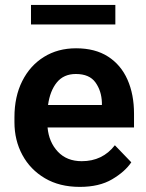

<svg xmlns="http://www.w3.org/2000/svg" viewBox="-20 -729 578 759"><path d="M295.4 9.8Q215.3 9.8 157.5 -24.4Q99.6 -58.6 68.4 -116.5Q37.1 -174.3 37.1 -246.1V-265.6Q37.1 -347.2 67.9 -408.4Q98.6 -469.7 153.6 -503.9Q208.5 -538.1 280.8 -538.1Q356 -538.1 407 -505.4Q458 -472.7 483.9 -414.3Q509.8 -356 509.8 -279.3V-225.1H168Q173.3 -167 208.7 -129.4Q244.1 -91.8 303.2 -91.8Q385.3 -91.8 434.1 -154.8L499 -87.4Q474.1 -50.3 423.3 -20.3Q372.6 9.8 295.4 9.8ZM279.8 -436.5Q231.9 -436.5 204.8 -403.3Q177.7 -370.1 169.9 -314H382.8V-323.7Q381.3 -369.6 357.4 -403.1Q333.5 -436.5 279.8 -436.5ZM436 -709.5V-632.3H102.5V-709.5Z"/></svg>

Font: Vazirmatn RD FD SemiBold
Style: Regular
Weight: 600
Designer: Saber Rastikerdar
Foundry: Saber Rastikerdar
Version: Version 33.003